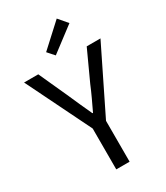

<svg xmlns="http://www.w3.org/2000/svg" viewBox="-235 -1065 1001 1160"><g transform="rotate(-30 265.5 -484.5)"><path d="M219 0H312V-285L532 -733H436L341 -526C319 -472 294 -421 268 -366H264C238 -421 216 -472 192 -526L98 -733H-1L219 -285ZM247 -779 416 -907 363 -969 206 -825Z"/></g></svg>

Font: Noto Sans Mono CJK SC Regular
Style: Regular
Weight: 400
Designer: Ryoko NISHIZUKA (kana & ideographs); Paul D. Hunt (Latin, Greek & Cyrillic); Wenlong ZHANG (bopomofo); Sandoll Communica
Foundry: Adobe Systems Incorporated
Version: Version 1.005;PS 1.005;hotconv 1.0.96;makeotf.lib2.5.65012